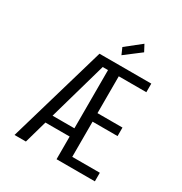

<svg xmlns="http://www.w3.org/2000/svg" viewBox="-202 -1042 1129 1191"><g transform="rotate(30 362.5 -446.5)"><path d="M72.5 0 277 -700H648V-638.5H450.5V-374.5H629.5V-313.5H450.5V-61.5H648V0H373.5V-162.5H200L154 0ZM373.5 -638.5H335.5L217 -221.5H373.5ZM399.5 -760 379 -807 487.5 -893 512.5 -846Z"/></g></svg>

Font: Trispace SemiCondensed Light
Style: Regular
Weight: 300
Width: 4
Designer: Tyler Finck
Foundry: Etcetera Type Company
Version: Version 1.210; ttfautohint (v1.8.3)